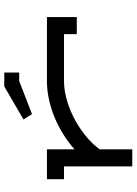

<svg xmlns="http://www.w3.org/2000/svg" viewBox="110 -750 640 900"><g transform="rotate(-90 430.0 -300.0)"><path d="M320 -510 345 -470 500 -530H540V-600H475ZM40 -320H100V0H180V-152.3C233.2 -230.1 372.9 -320 500.5 -320H720V-260H800V-400H500.5C380.3 -400 261 -342.5 180 -270.9V-400H40Z"/></g></svg>

Font: KetosagCBd
Style: Regular
Weight: 500
Designer: gluk
Foundry: gluk
Version: Version 00.0024